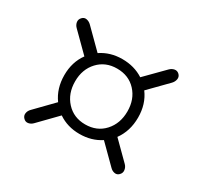

<svg xmlns="http://www.w3.org/2000/svg" viewBox="-102 -703 754 717"><g transform="rotate(30 275.0 -344.5)"><path d="M73.5 -168 148 -244.5Q117.5 -286.5 117.5 -344Q117.5 -400.5 147.5 -441.5L70.5 -518Q61 -527 59.2 -538.8Q57.5 -550.5 66.5 -559.5Q74.5 -568 85.8 -565.8Q97 -563.5 105.5 -555L184 -477Q224 -504 276 -504Q327.5 -504 367 -478.5L444 -556.5Q453 -565.5 464.2 -567.5Q475.5 -569.5 484.5 -560.5Q492.5 -552 490.5 -540.8Q488.5 -529.5 480 -520.5L404.5 -443.5Q435.5 -402 435.5 -344Q435.5 -285.5 404.5 -243L479 -169Q487.5 -160.5 489.2 -148.5Q491 -136.5 482 -127.5Q474 -119 462.8 -121Q451.5 -123 443 -132L367 -207.5Q327.5 -181.5 276 -181.5Q224 -181.5 184.5 -208.5L110 -132Q101.5 -123 90 -121Q78.5 -119 70 -128Q61.5 -136.5 63.2 -148Q65 -159.5 73.5 -168ZM276.5 -223Q327 -223 358.2 -257.2Q389.5 -291.5 389.5 -344Q389.5 -396 358.2 -429.8Q327 -463.5 276.5 -463.5Q227 -463.5 195.5 -429.8Q164 -396 164 -344Q164 -291.5 195.5 -257.2Q227 -223 276.5 -223Z"/></g></svg>

Font: Fraunces 72pt S100 Light
Style: Regular
Weight: 300
Version: Version 1.000; ttfautohint (v1.8.3)